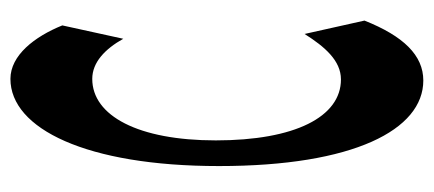

<svg xmlns="http://www.w3.org/2000/svg" viewBox="-246 -552 812 359"><g transform="rotate(-90 159.5 -372.0)"><path d="M189 14C236 14 272 -23 301 -96L276 -208C252 -170 226 -140 191 -140C121 -140 77 -226 77 -374C77 -519 123 -605 192 -605C223 -605 248 -581 267 -547L292 -661C271 -713 236 -758 192 -758C99 -758 29 -616 29 -368C29 -116 97 14 189 14Z"/></g></svg>

Font: 寒蝉无机体 CompactMedium
Style: Regular
Weight: 500
Width: 3
Designer: ChillTanhei {Warren2060}; 
Source Han Sans {Ryoko NISHIZUKA 西塚涼子 (kana, bopomofo & ideographs); Paul D. Hunt (Latin, Gre
Foundry: ChillType&Adobe
Version: Version 1.000;Glyphs 3.1.1 (3135)